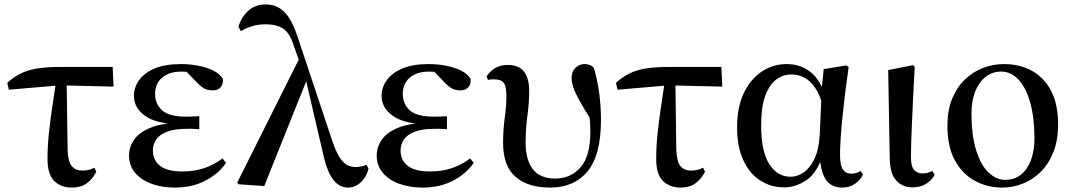

<svg xmlns="http://www.w3.org/2000/svg" viewBox="-20 -833 4853 869"><path d="M20 -427 13 -458Q41 -484 73 -500Q105 -516 148 -523Q191 -530 250 -530H490L494 -441L282 -446L286 -154Q288 -101 305 -81Q322 -61 352 -61Q368 -61 381 -64Q394 -67 407 -74L416 -56Q398 -21 371.5 -2.5Q345 16 306 16Q256 16 225.5 -14Q195 -44 195 -114Q195 -171 201.5 -231.5Q208 -292 217 -352Q224 -401 231 -445Z M772 16Q712 16 665 -1.5Q618 -19 591 -51.5Q564 -84 564 -129Q564 -167 586.5 -200Q609 -233 659 -254Q692 -268 740 -274Q671 -283 635 -310Q586 -346 586 -399Q586 -437 609.5 -470Q633 -503 680 -523Q727 -543 799 -543Q840 -543 878 -535.5Q916 -528 945.5 -513.5Q975 -499 989 -476Q991 -452 978.5 -438Q966 -424 944 -424Q924 -424 908.5 -430.5Q893 -437 869 -462L825 -508Q814 -509 802 -509Q745 -509 713.5 -481.5Q682 -454 682 -408Q682 -362 714 -333.5Q746 -305 822 -305Q836 -305 849.5 -305.5Q863 -306 882 -307V-248Q860 -250 849 -250H829Q769 -250 735 -236.5Q701 -223 686.5 -201Q672 -179 672 -151Q672 -108 704.5 -82.5Q737 -57 804 -57Q860 -57 904.5 -72Q949 -87 987 -116L1003 -96Q970 -47 910 -15.5Q850 16 772 16Z M1059 1 1054 -7 1332 -563 1309 -628Q1291 -685 1260.5 -704Q1230 -723 1183 -723Q1147 -723 1119.5 -714Q1092 -705 1070 -692L1059 -712Q1073 -757 1104.5 -785Q1136 -813 1182 -813Q1233 -813 1267 -779Q1301 -745 1327 -666L1483 -198Q1499 -150 1515 -124Q1531 -98 1549 -87.5Q1567 -77 1589 -77Q1599 -77 1613.5 -79.5Q1628 -82 1639 -87L1648 -69Q1638 -31 1612.5 -7.5Q1587 16 1555 16Q1532 16 1511 2.5Q1490 -11 1472 -46Q1454 -81 1440 -147L1366 -465L1176 9Z M1893 16Q1833 16 1786 -1.5Q1739 -19 1712 -51.5Q1685 -84 1685 -129Q1685 -167 1707.5 -200Q1730 -233 1780 -254Q1813 -268 1861 -274Q1792 -283 1756 -310Q1707 -346 1707 -399Q1707 -437 1730.5 -470Q1754 -503 1801 -523Q1848 -543 1920 -543Q1961 -543 1999 -535.5Q2037 -528 2066.5 -513.5Q2096 -499 2110 -476Q2112 -452 2099.5 -438Q2087 -424 2065 -424Q2045 -424 2029.5 -430.5Q2014 -437 1990 -462L1946 -508Q1935 -509 1923 -509Q1866 -509 1834.5 -481.5Q1803 -454 1803 -408Q1803 -362 1835 -333.5Q1867 -305 1943 -305Q1957 -305 1970.5 -305.5Q1984 -306 2003 -307V-248Q1981 -250 1970 -250H1950Q1890 -250 1856 -236.5Q1822 -223 1807.5 -201Q1793 -179 1793 -151Q1793 -108 1825.5 -82.5Q1858 -57 1925 -57Q1981 -57 2025.5 -72Q2070 -87 2108 -116L2124 -96Q2091 -47 2031 -15.5Q1971 16 1893 16Z M2470 16Q2369 16 2313 -33Q2257 -82 2257 -186Q2257 -247 2264.5 -300Q2272 -353 2272 -397Q2272 -442 2260 -458Q2248 -474 2216 -474Q2209 -474 2202 -473.5Q2195 -473 2189 -471L2182 -487Q2200 -513 2223 -526Q2246 -539 2278 -539Q2329 -539 2352 -508.5Q2375 -478 2375 -423Q2375 -366 2367 -308.5Q2359 -251 2359 -186Q2359 -110 2391.5 -67.5Q2424 -25 2493 -25Q2563 -25 2607.5 -75.5Q2652 -126 2652 -236Q2652 -266 2649 -299Q2649 -299 2649 -300Q2622 -343 2605 -374Q2584 -411 2575.5 -436Q2567 -461 2567 -480Q2567 -509 2584.5 -526Q2602 -543 2626 -543Q2640 -543 2650.5 -538.5Q2661 -534 2668 -525Q2683 -475 2691.5 -415.5Q2700 -356 2700 -290Q2700 -130 2639 -57Q2578 16 2470 16Z M2775 -427 2768 -458Q2796 -484 2828 -500Q2860 -516 2903 -523Q2946 -530 3005 -530H3245L3249 -441L3037 -446L3041 -154Q3043 -101 3060 -81Q3077 -61 3107 -61Q3123 -61 3136 -64Q3149 -67 3162 -74L3171 -56Q3153 -21 3126.5 -2.5Q3100 16 3061 16Q3011 16 2980.5 -14Q2950 -44 2950 -114Q2950 -171 2956.5 -231.5Q2963 -292 2972 -352Q2979 -401 2986 -445Z M3529 15Q3468 15 3419.5 -17Q3371 -49 3343.5 -109.5Q3316 -170 3316 -256Q3316 -350 3347.5 -414Q3379 -478 3430 -510.5Q3481 -543 3540 -543Q3609 -543 3657 -500Q3683 -476 3700 -439L3708 -520L3811 -537L3821 -529Q3813 -475 3806 -418.5Q3799 -362 3793.5 -308.5Q3788 -255 3785 -209.5Q3782 -164 3782 -132Q3782 -85 3795 -66Q3808 -47 3833 -47Q3847 -47 3856.5 -50.5Q3866 -54 3875 -59L3886 -43Q3874 -18 3849.5 -1Q3825 16 3792 16Q3745 16 3720 -17Q3700 -44 3692 -100Q3668 -43 3629 -17Q3581 15 3529 15ZM3697 -377Q3687 -408 3673 -430Q3651 -465 3622.5 -480.5Q3594 -496 3562 -496Q3525 -496 3494 -473.5Q3463 -451 3444 -400.5Q3425 -350 3425 -265Q3425 -148 3461.5 -90.5Q3498 -33 3559 -33Q3588 -33 3616.5 -52Q3645 -71 3665.5 -112.5Q3686 -154 3690 -221Z M4111 15Q4064 15 4036 -16.5Q4008 -48 4007 -116L4000 -516L4112 -538L4120 -531Q4115 -439 4112 -374Q4109 -309 4107 -263Q4105 -217 4104 -183.5Q4103 -150 4103 -123Q4103 -78 4118 -63Q4133 -48 4156 -48Q4170 -48 4180.5 -51.5Q4191 -55 4200 -59L4210 -42Q4201 -21 4174.5 -3Q4148 15 4111 15Z M4515 16Q4449 16 4392.5 -14.5Q4336 -45 4302 -107Q4268 -169 4268 -264Q4268 -333 4289 -385Q4310 -437 4346 -472Q4382 -507 4428 -525Q4474 -543 4524 -543Q4596 -543 4651.5 -512Q4707 -481 4738 -420.5Q4769 -360 4769 -270Q4769 -199 4748 -145.5Q4727 -92 4691 -56Q4655 -20 4609.5 -2Q4564 16 4515 16ZM4529 -19Q4572 -19 4601.5 -43Q4631 -67 4646.5 -109.5Q4662 -152 4662 -205Q4662 -300 4643 -368Q4624 -436 4590 -472.5Q4556 -509 4511 -509Q4472 -509 4441.5 -485.5Q4411 -462 4394 -419.5Q4377 -377 4377 -322Q4377 -219 4398.5 -151.5Q4420 -84 4455 -51.5Q4490 -19 4529 -19Z"/></svg>

Font: Early Summer Mincho SemiBold
Style: Regular
Weight: 600
Designer: GuiWonder
Version: Version 1.002